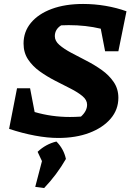

<svg xmlns="http://www.w3.org/2000/svg" viewBox="-20 -685 666 970"><path d="M511 -426 489 -540Q414 -558 327 -558Q306 -558 289 -557Q257 -537 257 -502Q257 -478 280 -458Q303 -438 339.5 -418.5Q376 -399 417 -378Q458 -357 494.5 -331Q531 -305 554.5 -270.5Q578 -236 578 -191Q578 -131 539 -85.5Q500 -40 432 -14Q364 12 274 12Q220 12 156 0Q92 -12 26 -34L66 -239H132L155 -119Q241 -94 333 -94Q361 -94 389 -96Q420 -124 420 -156Q420 -180 396.5 -199.5Q373 -219 336.5 -237.5Q300 -256 259 -277Q218 -298 181.5 -324Q145 -350 122 -384.5Q99 -419 99 -465Q99 -525 136.5 -570Q174 -615 241.5 -640Q309 -665 400 -665Q457 -665 513 -655.5Q569 -646 619 -628L578 -426ZM158 259 192 129 170 82Q211 43 265 30Q302 67 313 118Q267 198 203 265Z"/></svg>

Font: Piazzolla
Style: Bold Italic
Weight: 700
Italic angle: -11.3°
Designer: Juan Pablo del Peral
Foundry: Huerta Tipografica
Version: Version 1.330